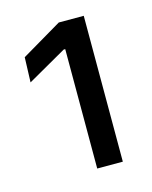

<svg xmlns="http://www.w3.org/2000/svg" viewBox="-65 -748 342 431"><g transform="rotate(-15 106.0 -532.5)"><path d="M109.5 -363V-640.5H106L15 -588.5L17 -646.5L111 -702H169V-363Z"/></g></svg>

Font: Anek Latin
Style: Regular
Weight: 400
Designer: Yesha Goshar
Foundry: Ek Type
Version: Version 1.003